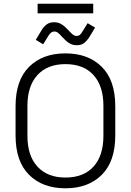

<svg xmlns="http://www.w3.org/2000/svg" viewBox="-20 -1002 706 1036"><path d="M333 14Q210 14 137 -58.5Q64 -131 64 -271V-429Q64 -569 137 -641.5Q210 -714 333 -714Q456 -714 529 -641.5Q602 -569 602 -429V-271Q602 -131 529 -58.5Q456 14 333 14ZM333 -44Q431 -44 484.5 -103Q538 -162 538 -269V-431Q538 -538 484.5 -597Q431 -656 333 -656Q236 -656 182 -597Q128 -538 128 -431V-269Q128 -162 182 -103Q236 -44 333 -44ZM213 -763 173 -787 205 -840Q215 -857 231 -869.5Q247 -882 272 -882Q295 -882 313 -870.5Q331 -859 351 -837Q365 -821 374 -814.5Q383 -808 393 -808Q404 -808 410.5 -813.5Q417 -819 423 -829L453 -877L493 -853L461 -800Q451 -784 435.5 -771Q420 -758 394 -758Q371 -758 353 -769.5Q335 -781 315 -803Q301 -819 292.5 -825.5Q284 -832 273 -832Q263 -832 255.5 -826Q248 -820 242 -810ZM183 -930V-982H483V-930Z"/></svg>

Font: Space Grotesk Light Light
Style: Regular
Weight: 300
Version: Version 2.000